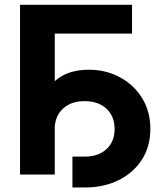

<svg xmlns="http://www.w3.org/2000/svg" viewBox="-20 -748 704 823"><path d="M545.9 -727.5V-604H214.8V0H65.9V-727.5ZM290.5 55.7V-76.7H342.8Q401.4 -76.7 436.3 -108.6Q471.2 -140.6 471.2 -195.3Q471.2 -249.5 436.3 -282Q401.4 -314.5 342.8 -314.5Q283.2 -314.5 248.5 -281Q213.9 -247.6 213.9 -189.9H140.1Q140.1 -310.1 196 -379.6Q252 -449.2 360.4 -449.2Q434.1 -449.2 494.1 -416.7Q554.2 -384.3 589.4 -327.1Q624.5 -270 624.5 -195.3Q624.5 -120.6 588.6 -64.2Q552.7 -7.8 489 23.9Q425.3 55.7 342.8 55.7Z"/></svg>

Font: Inter-Bold
Style: Bold
Weight: 700
Designer: Rasmus Andersson
Foundry: rsms
Version: Version 4.000;git-a52131595